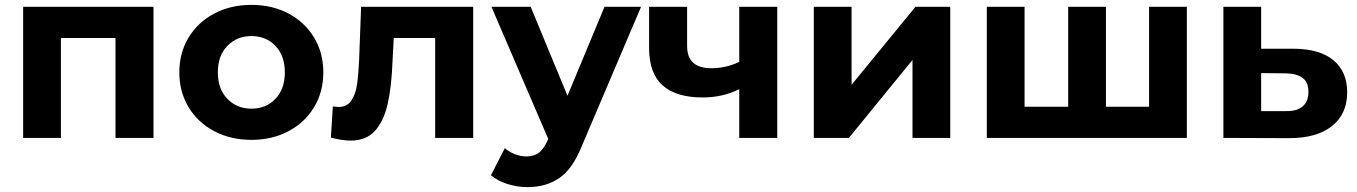

<svg xmlns="http://www.w3.org/2000/svg" viewBox="-20 -566 5571 788"><path d="M610 -538V0H454V-410H230V0H75V-538Z M716 -269Q716 -349 754 -412Q792 -475 859.5 -510.5Q927 -546 1012 -546Q1097 -546 1164 -510.5Q1231 -475 1269 -412Q1307 -349 1307 -269Q1307 -189 1269 -126Q1231 -63 1164 -27.5Q1097 8 1012 8Q927 8 859.5 -27.5Q792 -63 754 -126Q716 -189 716 -269ZM1149 -269Q1149 -337 1110.5 -377.5Q1072 -418 1012 -418Q952 -418 913 -377.5Q874 -337 874 -269Q874 -201 913 -160.5Q952 -120 1012 -120Q1072 -120 1110.5 -160.5Q1149 -201 1149 -269Z M1922 -538V0H1766V-410H1596L1591 -315Q1587 -209 1571 -139Q1555 -69 1519 -29Q1483 11 1419 11Q1385 11 1338 -1L1346 -129Q1362 -127 1369 -127Q1404 -127 1421.5 -152.5Q1439 -178 1445 -217.5Q1451 -257 1454 -322L1462 -538Z M2611 -538 2368 33Q2331 126 2276.5 164Q2222 202 2145 202Q2103 202 2062 189Q2021 176 1995 153L2052 42Q2070 58 2093.5 67Q2117 76 2140 76Q2172 76 2192 60.5Q2212 45 2228 9L2230 4L1997 -538H2158L2309 -173L2461 -538Z M3170 -538V0H3014V-200Q2946 -166 2864 -166Q2755 -166 2699.5 -215.5Q2644 -265 2644 -369V-538H2800V-379Q2800 -330 2825.5 -308Q2851 -286 2899 -286Q2960 -286 3014 -312V-538Z M3320 -538H3475V-218L3737 -538H3880V0H3725V-320L3464 0H3320Z M4851 -538V0H4030V-538H4185V-128H4364V-538H4519V-128H4696V-538Z M5509 -187Q5509 -98 5446.5 -48.5Q5384 1 5271 1L5001 0V-538H5156V-366H5292Q5397 -365 5453 -318.5Q5509 -272 5509 -187ZM5350 -189Q5350 -228 5326.5 -246Q5303 -264 5257 -265L5156 -266V-110H5257Q5302 -109 5326 -129Q5350 -149 5350 -189Z"/></svg>

Font: APTA Sans Regular
Style: Bold Italic
Weight: 700
Version: Version 7.200